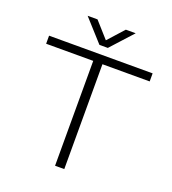

<svg xmlns="http://www.w3.org/2000/svg" viewBox="-154 -982 979 1096"><g transform="rotate(20 335.5 -434.0)"><path d="M307 0V-637H21V-686H650V-637H363V0ZM189 -868H249L348 -757H321L421 -868H481L360 -735H309Z"/></g></svg>

Font: Archivo SemiExpanded Thin
Style: Regular
Weight: 250
Width: 6
Designer: Hector Gatti
Foundry: Omnibus-Type
Version: Version 2.001